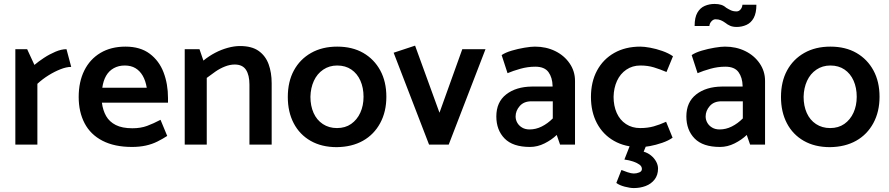

<svg xmlns="http://www.w3.org/2000/svg" viewBox="-20 -735 4518 976"><path d="M170 0V-309Q196 -333 226.5 -352Q257 -371 287.5 -383Q318 -395 342 -395L318 -485Q292 -485 261.5 -472Q231 -459 203 -440.5Q175 -422 155 -405L118 -485H58V0Z M834 -213V-237Q834 -308 811.5 -367Q789 -426 741 -462Q693 -498 618 -498Q544 -498 490.5 -466Q437 -434 408.5 -376.5Q380 -319 380 -242Q380 -166 410 -108.5Q440 -51 501 -19.5Q562 12 651 12Q689 12 721 5Q753 -2 780 -15.5Q807 -29 830 -44L796 -126Q760 -107 727.5 -95Q695 -83 653 -83Q601 -83 568.5 -99.5Q536 -116 519.5 -145Q503 -174 498 -213ZM500 -289Q505 -325 519.5 -350Q534 -375 558.5 -388.5Q583 -402 614 -402Q646 -402 668.5 -388.5Q691 -375 705.5 -350Q720 -325 726 -289Z M1031 0V-339Q1052 -355 1075 -371Q1098 -387 1123.5 -397Q1149 -407 1173 -407Q1213 -407 1230.5 -380Q1248 -353 1248 -305V0H1361V-312Q1361 -366 1345.5 -408.5Q1330 -451 1295 -476Q1260 -501 1200 -501Q1171 -501 1138 -492Q1105 -483 1073.5 -466.5Q1042 -450 1014 -427L994 -485H919V0Z M1692 13Q1615 13 1559 -19Q1503 -51 1473 -108.5Q1443 -166 1443 -242Q1443 -320 1474 -377Q1505 -434 1561.5 -466Q1618 -498 1694 -498Q1771 -498 1826.5 -466Q1882 -434 1913 -377Q1944 -320 1944 -243Q1944 -167 1912.5 -109Q1881 -51 1825 -19.5Q1769 12 1692 13ZM1693 -84Q1735 -84 1765 -105Q1795 -126 1811.5 -162Q1828 -198 1828 -243Q1828 -289 1812 -325Q1796 -361 1766 -381.5Q1736 -402 1694 -402Q1654 -402 1623 -381Q1592 -360 1575.5 -324Q1559 -288 1558 -243Q1558 -197 1574 -161Q1590 -125 1621 -104.5Q1652 -84 1693 -84Z M2261 0 2448 -485H2330L2214 -162L2090 -503L1981 -467L2161 0Z M2601 -143Q2601 -172 2622 -196Q2643 -220 2681 -220H2790V-133Q2764 -107 2734 -92Q2704 -77 2672 -77Q2650 -77 2634 -86.5Q2618 -96 2609.5 -111Q2601 -126 2601 -143ZM2560 -363Q2588 -375 2625.5 -385.5Q2663 -396 2701 -396Q2748 -396 2768 -368.5Q2788 -341 2789 -298V-295H2683Q2603 -294 2553 -255Q2503 -216 2503 -143Q2503 -74 2545 -31Q2587 12 2674 12Q2712 12 2748 -6Q2784 -24 2810 -49L2827 0H2903V-324Q2903 -373 2875.5 -413Q2848 -453 2802 -475.5Q2756 -498 2699 -498Q2679 -498 2646 -492.5Q2613 -487 2581 -477.5Q2549 -468 2530 -455Z M3366 -116Q3333 -101 3302.5 -92.5Q3272 -84 3234 -84Q3193 -84 3162 -104.5Q3131 -125 3115 -161Q3099 -197 3099 -243Q3100 -288 3116.5 -324Q3133 -360 3164 -381Q3195 -402 3235 -402Q3273 -402 3304 -392.5Q3335 -383 3368 -369L3401 -449Q3378 -465 3346.5 -476Q3315 -487 3285 -492.5Q3255 -498 3235 -498Q3159 -498 3102.5 -466Q3046 -434 3015 -376.5Q2984 -319 2984 -242Q2984 -166 3014.5 -108.5Q3045 -51 3101 -19Q3157 13 3233 13Q3254 13 3284 7.5Q3314 2 3346 -9Q3378 -20 3399 -35ZM3154 76Q3178 79 3198.5 86Q3219 93 3231 102Q3243 111 3243 124Q3243 136 3229.5 141.5Q3216 147 3202 147Q3189 147 3170 140.5Q3151 134 3139 129L3113 195Q3129 207 3156 214Q3183 221 3202 221Q3234 221 3262 210.5Q3290 200 3307.5 177.5Q3325 155 3325 122Q3325 104 3315.5 86.5Q3306 69 3289.5 55.5Q3273 42 3252 36L3272 -13H3189Z M3567 -143Q3567 -172 3588 -196Q3609 -220 3647 -220H3756V-133Q3730 -107 3700 -92Q3670 -77 3638 -77Q3616 -77 3600 -86.5Q3584 -96 3575.5 -111Q3567 -126 3567 -143ZM3526 -363Q3554 -375 3591.5 -385.5Q3629 -396 3667 -396Q3714 -396 3734 -368.5Q3754 -341 3755 -298V-295H3649Q3569 -294 3519 -255Q3469 -216 3469 -143Q3469 -74 3511 -31Q3553 12 3640 12Q3678 12 3714 -6Q3750 -24 3776 -49L3793 0H3869V-324Q3869 -373 3841.5 -413Q3814 -453 3768 -475.5Q3722 -498 3665 -498Q3645 -498 3612 -492.5Q3579 -487 3547 -477.5Q3515 -468 3496 -455ZM3754 -711Q3753 -697 3744.5 -687Q3736 -677 3724 -677Q3707 -677 3694.5 -683Q3682 -689 3671 -696Q3660 -706 3646 -710.5Q3632 -715 3612 -715Q3586 -715 3562.5 -705Q3539 -695 3525 -670.5Q3511 -646 3511 -603H3586Q3587 -616 3596.5 -626.5Q3606 -637 3617 -637Q3633 -637 3644.5 -632Q3656 -627 3667 -619Q3678 -610 3691.5 -604Q3705 -598 3725 -598Q3751 -598 3774.5 -608.5Q3798 -619 3811.5 -644Q3825 -669 3825 -711Z M4199 13Q4122 13 4066 -19Q4010 -51 3980 -108.5Q3950 -166 3950 -242Q3950 -320 3981 -377Q4012 -434 4068.5 -466Q4125 -498 4201 -498Q4278 -498 4333.5 -466Q4389 -434 4420 -377Q4451 -320 4451 -243Q4451 -167 4419.5 -109Q4388 -51 4332 -19.5Q4276 12 4199 13ZM4200 -84Q4242 -84 4272 -105Q4302 -126 4318.5 -162Q4335 -198 4335 -243Q4335 -289 4319 -325Q4303 -361 4273 -381.5Q4243 -402 4201 -402Q4161 -402 4130 -381Q4099 -360 4082.5 -324Q4066 -288 4065 -243Q4065 -197 4081 -161Q4097 -125 4128 -104.5Q4159 -84 4200 -84Z"/></svg>

Font: Catamaran SemiBold
Style: Regular
Weight: 600
Designer: Pria Ravichandran
Version: Version 2.000